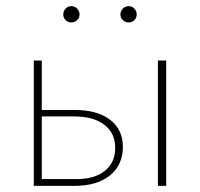

<svg xmlns="http://www.w3.org/2000/svg" viewBox="-20 -605 651 625"><path d="M380 -127Q380 -68 338 -34Q296 0 223 0H90V-408H116V-247H224Q297 -247 338.5 -215Q380 -183 380 -127ZM355 -124Q355 -172 319.5 -199Q284 -226 221 -226H116V-22H229Q288 -22 321.5 -49Q355 -76 355 -124ZM494 -408H521V0H494ZM186 -558Q186 -569 193.5 -577Q201 -585 212 -585Q223 -585 231 -577Q239 -569 239 -558Q239 -547 231 -539.5Q223 -532 212 -532Q201 -532 193.5 -539.5Q186 -547 186 -558ZM372 -558Q372 -569 380 -577Q388 -585 399 -585Q410 -585 417.5 -577Q425 -569 425 -558Q425 -547 417.5 -539.5Q410 -532 399 -532Q388 -532 380 -539.5Q372 -547 372 -558Z"/></svg>

Font: Ysabeau Extralight
Style: Regular
Weight: 200
Designer: Christian Thalmann (Catharsis Fonts)
Version: Version 0.003